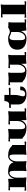

<svg xmlns="http://www.w3.org/2000/svg" viewBox="2400 -3188 798 5639"><g transform="rotate(-90 2799.5 -369.0)"><path d="M399.9 -80.1Q399.9 -73.2 409.2 1L401.9 7.8L240.2 -4.9L27.8 1L20 -6.8L18.1 -42L25.9 -48.8L42 -45.9Q73.2 -40 120.1 -40V-480Q83 -480 51.8 -474.1L36.1 -471.2L27.8 -478L28.8 -512.2L37.1 -520L240.2 -517.1L358.9 -527.8L366.2 -521Q366.2 -517.6 367.2 -442.1Q368.2 -366.7 368.2 -359.9H372.1Q392.6 -435.1 442.6 -482.4Q492.7 -529.8 555.2 -529.8Q618.7 -529.8 667.5 -520.8Q716.3 -511.7 744.1 -499Q772 -486.3 793.5 -466.6Q814.9 -446.8 823 -432.4Q831.1 -418 840.8 -397.5Q850.6 -377 855 -370.1Q877 -441.4 926 -485.6Q975.1 -529.8 1035.2 -529.8Q1088.9 -529.8 1133.1 -523.2Q1177.2 -516.6 1205.8 -506.1Q1234.4 -495.6 1256.6 -482.7Q1278.8 -469.7 1292.7 -457Q1306.6 -444.3 1317.6 -433.8Q1328.6 -423.3 1338.9 -416.7Q1349.1 -410.2 1359.9 -410.2V-40Q1406.7 -40 1438 -45.9L1454.1 -48.8L1461.9 -42L1460 -6.8L1452.1 1L1240.2 -4.9L1078.1 7.8L1070.8 1Q1080.1 -73.2 1080.1 -80.1V-350.1Q1080.1 -422.9 1067.4 -456.5Q1054.7 -490.2 1020 -490.2Q962.4 -490.2 921.1 -425.5Q879.9 -360.8 879.9 -270V-79.1Q881.3 -60.1 889.2 1L881.8 7.8L740.2 -4.9L598.1 7.8L590.8 1Q600.1 -73.2 600.1 -80.1V-350.1Q600.1 -422.9 587.4 -456.5Q574.7 -490.2 540 -490.2Q482.4 -490.2 441.2 -425.5Q399.9 -360.8 399.9 -270Z M2184.6 -515.1 2346.2 -527.8 2353.5 -521Q2344.2 -446.8 2344.2 -439.9V-40Q2380.9 -40 2412.1 -45.9L2428.2 -48.8L2436.5 -42L2435.5 -7.8L2427.2 0L2224.1 -2.9L2098.1 7.8L2091.3 1Q2091.3 -2.9 2090.3 -71.8Q2089.4 -140.6 2089.4 -147H2086.4Q2059.6 -72.8 2003.2 -31.5Q1946.8 9.8 1884.3 9.8Q1828.6 9.8 1782.5 3.2Q1736.3 -3.4 1706.3 -13.9Q1676.3 -24.4 1652.8 -37.1Q1629.4 -49.8 1614.5 -62.7Q1599.6 -75.7 1587.9 -86.2Q1576.2 -96.7 1565.7 -103.3Q1555.2 -109.9 1544.4 -109.9V-480Q1517.6 -480 1486.3 -474.1L1470.2 -471.2L1462.4 -478L1464.4 -513.2L1472.2 -521L1664.6 -515.1L1826.2 -527.8L1833.5 -521Q1824.2 -446.8 1824.2 -439.9V-169.9Q1824.2 -91.3 1843.8 -60.5Q1863.3 -29.8 1904.3 -29.8Q1929.7 -29.8 1957 -45.2Q1984.4 -60.5 2008.5 -88.1Q2032.7 -115.7 2048.6 -160.9Q2064.5 -206.1 2064.5 -259.8V-480Q2017.6 -480 1986.3 -474.1L1970.2 -471.2L1962.4 -478L1964.4 -513.2L1972.2 -521Z M2549.8 -453.1 2457.5 -448.2 2449.7 -456.1V-492.2L2457.5 -500H2549.8Q2596.7 -500 2623.3 -537.4Q2649.9 -574.7 2649.9 -631.8L2657.7 -640.1H2821.8L2829.6 -631.8V-502L3031.7 -509.8L3039.6 -502V-467.8L3031.7 -460H2829.6V-310.1Q2829.6 -266.6 2809.6 -189.9Q2789.6 -113.3 2789.6 -89.8Q2789.6 -60.5 2807.6 -45.2Q2825.7 -29.8 2859.9 -29.8Q2913.6 -29.8 2941.7 -65.7Q2969.7 -101.6 2969.7 -169.9L2974.6 -174.8H3071.8L3079.6 -167Q3079.6 -81.5 3018.8 -35.9Q2958 9.8 2849.6 9.8Q2712.9 9.8 2631.3 -55.9Q2549.8 -121.6 2549.8 -230Z M3839.8 -515.1 4001.5 -527.8 4008.8 -521Q3999.5 -446.8 3999.5 -439.9V-40Q4036.1 -40 4067.4 -45.9L4083.5 -48.8L4091.8 -42L4090.8 -7.8L4082.5 0L3879.4 -2.9L3753.4 7.8L3746.6 1Q3746.6 -2.9 3745.6 -71.8Q3744.6 -140.6 3744.6 -147H3741.7Q3714.8 -72.8 3658.4 -31.5Q3602.1 9.8 3539.6 9.8Q3483.9 9.8 3437.7 3.2Q3391.6 -3.4 3361.6 -13.9Q3331.5 -24.4 3308.1 -37.1Q3284.7 -49.8 3269.8 -62.7Q3254.9 -75.7 3243.2 -86.2Q3231.4 -96.7 3220.9 -103.3Q3210.4 -109.9 3199.7 -109.9V-480Q3172.9 -480 3141.6 -474.1L3125.5 -471.2L3117.7 -478L3119.6 -513.2L3127.4 -521L3319.8 -515.1L3481.4 -527.8L3488.8 -521Q3479.5 -446.8 3479.5 -439.9V-169.9Q3479.5 -91.3 3499 -60.5Q3518.6 -29.8 3559.6 -29.8Q3585 -29.8 3612.3 -45.2Q3639.6 -60.5 3663.8 -88.1Q3688 -115.7 3703.9 -160.9Q3719.7 -206.1 3719.7 -259.8V-480Q3672.9 -480 3641.6 -474.1L3625.5 -471.2L3617.7 -478L3619.6 -513.2L3627.4 -521Z M4959 -39.1Q4996.1 -39.1 5027.3 -44.9L5043 -47.9L5051.3 -41L5050.3 -6.8L5042 1L4859.4 -4.9L4731 5.9L4724.1 -1Q4724.1 -6.8 4714.1 -74.7Q4704.1 -142.6 4704.1 -148.9H4701.2Q4674.3 -73.7 4618.2 -32Q4562 9.8 4499 9.8Q4333 9.8 4246.1 -59.1Q4159.2 -127.9 4159.2 -259.8Q4159.2 -391.6 4246.1 -460.7Q4333 -529.8 4499 -529.8Q4534.2 -529.8 4568.6 -517.3Q4603 -504.9 4631.1 -492.4Q4659.2 -480 4679.2 -480Q4720.7 -480 4755.4 -495.8Q4790 -511.7 4799.3 -526.9L4960.9 -520L4968.3 -513.2Q4959 -439 4959 -432.1ZM4679.2 -439.9Q4651.4 -439.9 4621.1 -452.4Q4590.8 -464.8 4563.7 -477.5Q4536.6 -490.2 4516.1 -490.2Q4478.5 -490.2 4458.7 -454.1Q4439 -418 4439 -350.1V-169.9Q4439 -91.3 4458.5 -60.5Q4478 -29.8 4519 -29.8Q4544.4 -29.8 4571.5 -45.2Q4598.6 -60.5 4622.8 -88.1Q4647 -115.7 4662.8 -160.9Q4678.7 -206.1 4679.2 -259.8Z M5199.2 -700.2Q5164.6 -700.2 5130.9 -693.8L5115.2 -690.9L5106.9 -698.2L5107.9 -731.9L5116.2 -740.2L5319.3 -734.9L5481 -748L5488.3 -741.2Q5479 -667 5479 -660.2V-40Q5525.9 -40 5557.1 -45.9L5573.2 -48.8L5581.1 -42L5579.1 -6.8L5571.3 1L5338.9 -4.9L5106.9 1L5099.1 -6.8L5097.2 -42L5105 -48.8L5121.1 -45.9Q5152.3 -40 5199.2 -40Z"/></g></svg>

Font: Yokawerad
Style: Regular
Weight: 500
Designer: gluk
Foundry: gluk
Version: Version 0.79